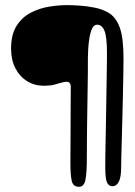

<svg xmlns="http://www.w3.org/2000/svg" viewBox="-20 -622 519 737"><path d="M283.4 95Q260.7 95 255.5 72.9Q250.3 50.9 250.3 6.9Q250.3 -2.6 250.4 -26.6Q250.5 -50.6 250.7 -82.1Q250.9 -113.6 251 -147.5Q251.1 -181.4 251.2 -211.5Q251.4 -241.5 251.5 -262.2Q251.6 -282.9 251.6 -287.4Q251.6 -298.2 247.6 -303.2Q243.5 -308.1 235.6 -308.1Q225.8 -308.1 214 -304.3Q202.2 -300.5 186.7 -296.6Q171.1 -292.8 148.4 -292.8Q112.8 -292.8 84.1 -310.4Q55.5 -328.1 39 -360.2Q22.5 -392.3 22.5 -435.4Q22.5 -490.5 44.2 -523.8Q65.9 -557.1 99.5 -574Q133.1 -591 170.1 -596.7Q207.1 -602.4 237.8 -602.4Q255.8 -602.4 284.2 -600.6Q312.6 -598.8 342.7 -592.8Q372.8 -586.8 395.4 -573.8Q424.7 -557 439.4 -517.2Q454.1 -477.5 454.1 -397.5Q454.1 -371 453.4 -333.2Q452.8 -295.4 451.7 -252.3Q450.7 -209.2 449.6 -165.8Q448.4 -122.4 447.4 -84.2Q446.4 -45.9 445.7 -17.9Q445 10.1 445 22.1Q445 57.8 436.2 75.3Q427.4 92.9 410.9 92.9Q398.7 92.9 391.4 79.7Q384.1 66.5 384.1 22.5Q384.1 10 384.3 -16.7Q384.6 -43.3 385.3 -79Q386.1 -114.7 386.8 -155.2Q387.6 -195.8 388.1 -236.5Q388.6 -277.1 389.3 -313.3Q390.1 -349.5 390.3 -377.2Q390.6 -404.8 390.6 -418.8Q390.6 -480.2 381.1 -503.7Q371.7 -527.2 352.5 -527.2Q340.4 -527.2 333.4 -512Q326.4 -496.9 323 -475Q319.6 -453.1 318.5 -432.4Q317.4 -411.8 317.4 -401Q317.4 -373.3 317.2 -343.2Q316.9 -313 316.4 -281.2Q315.9 -249.3 315.4 -216.3Q314.9 -183.2 314.4 -150Q313.9 -116.8 313.7 -83.9Q313.4 -51 313.4 -19Q313.4 42 307.9 68.5Q302.4 95 283.4 95Z"/></svg>

Font: Gluten Thin
Style: Regular
Weight: 100
Designer: Tyler Finck
Foundry: Etcetera Type Company
Version: Version 1.300